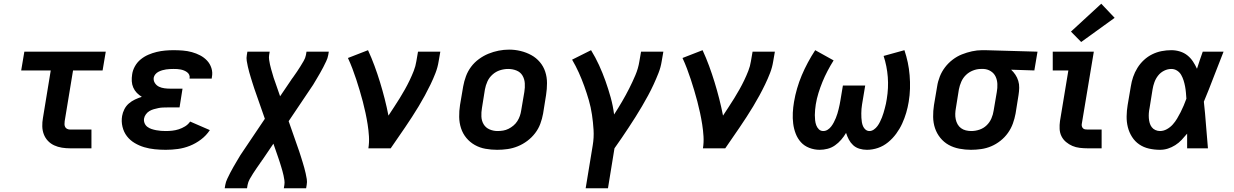

<svg xmlns="http://www.w3.org/2000/svg" viewBox="-20 -798 6640 1033"><path d="M357 0Q335 0 313 -3.5Q291 -7 271.5 -16Q252 -25 237.5 -40.5Q223 -56 215.5 -76Q208 -96 207.5 -118.5Q207 -141 211 -163L253 -419H94L111 -520H549L532 -419H373L328 -146Q327 -138 327 -130Q327 -122 330.5 -115Q334 -108 341.5 -104.5Q349 -101 357 -101H472V0Z M872 8Q842 8 812.5 5Q783 2 756 -6Q729 -14 704.5 -28.5Q680 -43 663 -65Q646 -87 639 -116Q632 -145 637 -174Q640 -192 649 -210Q658 -228 673 -241Q688 -254 706 -262.5Q724 -271 743 -277Q728 -286 716 -298.5Q704 -311 697 -327Q690 -343 689 -361Q688 -379 691 -398Q694 -420 706 -441.5Q718 -463 737 -478.5Q756 -494 778 -503.5Q800 -513 823 -518.5Q846 -524 869 -526Q892 -528 914 -528Q939 -528 964 -526Q989 -524 1012.5 -517.5Q1036 -511 1057 -500Q1078 -489 1094 -472Q1110 -455 1117.5 -431.5Q1125 -408 1120 -383Q1120 -381 1119.5 -379Q1119 -377 1119 -375H1000Q1000 -375 1000 -376Q1000 -377 1000 -377Q1002 -387 998 -395.5Q994 -404 986.5 -409.5Q979 -415 970.5 -418.5Q962 -422 952.5 -424Q943 -426 933.5 -426.5Q924 -427 914 -427Q904 -427 894 -426.5Q884 -426 873.5 -424.5Q863 -423 853 -420Q843 -417 833 -412Q823 -407 816 -398.5Q809 -390 807 -380Q805 -364 813.5 -351Q822 -338 835.5 -331.5Q849 -325 865 -323Q881 -321 897 -321H962L946 -220H880Q868 -220 856 -219.5Q844 -219 832 -216.5Q820 -214 807.5 -210.5Q795 -207 784 -200.5Q773 -194 765 -183Q757 -172 755 -160Q753 -147 758 -135Q763 -123 773 -115.5Q783 -108 795 -104Q807 -100 820 -97.5Q833 -95 846 -94Q859 -93 872 -93Q890 -93 907.5 -95Q925 -97 942 -102.5Q959 -108 975.5 -118Q992 -128 1003 -144L1109 -98Q1090 -69 1061.5 -47.5Q1033 -26 1001.5 -13.5Q970 -1 937.5 3.5Q905 8 872 8Z M1189 215 1192 197Q1195 180 1203 163.5Q1211 147 1219 131Q1227 115 1236.5 99Q1246 83 1255 67.5Q1264 52 1273.5 36.5Q1283 21 1294 6L1405 -159L1348 -322Q1343 -337 1338.5 -351.5Q1334 -366 1329.5 -380.5Q1325 -395 1321 -409.5Q1317 -424 1313.5 -439.5Q1310 -455 1307.5 -470.5Q1305 -486 1308 -502L1311 -520H1431L1428 -502Q1426 -489 1428 -476Q1430 -463 1432.5 -451Q1435 -439 1438.5 -427Q1442 -415 1445.5 -403Q1449 -391 1452.5 -379Q1456 -367 1461 -355L1487 -280L1546 -367Q1547 -369 1548.5 -371Q1550 -373 1552 -376Q1552 -376 1552 -376Q1552 -376 1552 -376Q1553 -377 1554.5 -379Q1556 -381 1557 -383H1558Q1558 -383 1558 -383Q1558 -383 1558 -384Q1568 -398 1577.5 -412Q1587 -426 1596 -440.5Q1605 -455 1614 -470.5Q1623 -486 1626 -502L1629 -520H1749L1746 -502Q1743 -485 1735 -468.5Q1727 -452 1719 -436Q1711 -420 1701.5 -404Q1692 -388 1683 -372.5Q1674 -357 1664.5 -341.5Q1655 -326 1644 -311L1533 -146L1590 17Q1595 32 1599.5 46.5Q1604 61 1608.5 75.5Q1613 90 1617 104.5Q1621 119 1624.5 134.5Q1628 150 1630.5 165.5Q1633 181 1630 197L1627 215H1507L1510 197Q1512 184 1510 171Q1508 158 1505.5 146Q1503 134 1499.5 122Q1496 110 1492.5 98Q1489 86 1485 74Q1481 62 1477 50L1451 -25L1392 62Q1390 64 1388.5 66Q1387 68 1386 71Q1386 71 1386 71Q1386 71 1386 71Q1384 72 1383 74Q1382 76 1381 78H1380Q1380 78 1380 78Q1380 78 1380 79Q1370 93 1360.5 107Q1351 121 1341.5 135.5Q1332 150 1323.5 165.5Q1315 181 1312 197L1309 215Z M1962 0Q1967 -32 1965 -64.5Q1963 -97 1958 -128.5Q1953 -160 1946.5 -190.5Q1940 -221 1932 -251.5Q1924 -282 1915 -312Q1906 -342 1896.5 -371Q1887 -400 1876 -429Q1865 -458 1852 -486L1960 -528Q1979 -487 1995 -443.5Q2011 -400 2024.5 -356Q2038 -312 2049.5 -267Q2061 -222 2070 -176Q2085 -199 2100.5 -222.5Q2116 -246 2130.5 -269.5Q2145 -293 2158.5 -317Q2172 -341 2184 -366Q2196 -391 2206 -416.5Q2216 -442 2220 -468L2229 -520H2349L2340 -468Q2335 -436 2323 -405Q2311 -374 2296.5 -344Q2282 -314 2266 -284.5Q2250 -255 2232.5 -226Q2215 -197 2196.5 -168.5Q2178 -140 2159 -112Q2140 -84 2120.5 -56Q2101 -28 2082 0Z M2655 8Q2623 8 2592 2.5Q2561 -3 2534.5 -18Q2508 -33 2489 -56Q2470 -79 2460.5 -108Q2451 -137 2450.5 -169Q2450 -201 2455 -233L2472 -333Q2477 -361 2487 -388Q2497 -415 2514.5 -438.5Q2532 -462 2556.5 -480Q2581 -498 2608 -509Q2635 -520 2663 -525.5Q2691 -531 2719 -531Q2751 -531 2781.5 -523.5Q2812 -516 2838.5 -501.5Q2865 -487 2884.5 -464Q2904 -441 2913.5 -412Q2923 -383 2923 -351Q2923 -319 2918 -287L2902 -187Q2897 -159 2887 -132Q2877 -105 2859 -81.5Q2841 -58 2817 -40Q2793 -22 2766 -11Q2739 0 2711 4Q2683 8 2655 8ZM2657 -93Q2672 -93 2687 -95.5Q2702 -98 2716 -105Q2730 -112 2742.5 -122.5Q2755 -133 2763.5 -146.5Q2772 -160 2777 -174.5Q2782 -189 2784 -203L2801 -303Q2805 -327 2803.5 -350Q2802 -373 2791 -391.5Q2780 -410 2759 -418.5Q2738 -427 2714 -427Q2692 -427 2670 -420Q2648 -413 2630 -397Q2612 -381 2602.5 -360Q2593 -339 2589 -317L2573 -217Q2569 -194 2570 -171Q2571 -148 2582 -129.5Q2593 -111 2613.5 -102Q2634 -93 2657 -93Z M3131 215 3169 -16Q3176 -58 3173.5 -99Q3171 -140 3165 -180.5Q3159 -221 3148 -259Q3137 -297 3123.5 -334.5Q3110 -372 3094 -407.5Q3078 -443 3058 -477L3160 -528Q3184 -489 3203 -447.5Q3222 -406 3237.5 -362.5Q3253 -319 3265.5 -274Q3278 -229 3284 -182Q3306 -216 3326.5 -251Q3347 -286 3365 -321.5Q3383 -357 3398.5 -393.5Q3414 -430 3420 -468L3429 -520H3549L3540 -468Q3535 -436 3523 -405.5Q3511 -375 3497 -344.5Q3483 -314 3467 -284.5Q3451 -255 3434 -226Q3417 -197 3399 -168.5Q3381 -140 3362.5 -112Q3344 -84 3325 -56Q3306 -28 3286 0L3251 215Z M3762 0Q3767 -32 3765 -64.5Q3763 -97 3758 -128.5Q3753 -160 3746.5 -190.5Q3740 -221 3732 -251.5Q3724 -282 3715 -312Q3706 -342 3696.5 -371Q3687 -400 3676 -429Q3665 -458 3652 -486L3760 -528Q3779 -487 3795 -443.5Q3811 -400 3824.5 -356Q3838 -312 3849.5 -267Q3861 -222 3870 -176Q3885 -199 3900.5 -222.5Q3916 -246 3930.5 -269.5Q3945 -293 3958.5 -317Q3972 -341 3984 -366Q3996 -391 4006 -416.5Q4016 -442 4020 -468L4029 -520H4149L4140 -468Q4135 -436 4123 -405Q4111 -374 4096.5 -344Q4082 -314 4066 -284.5Q4050 -255 4032.5 -226Q4015 -197 3996.5 -168.5Q3978 -140 3959 -112Q3940 -84 3920.5 -56Q3901 -28 3882 0Z M4390 8Q4361 8 4334 -2.5Q4307 -13 4289 -33Q4271 -53 4261 -79Q4251 -105 4247.5 -133.5Q4244 -162 4245.5 -191.5Q4247 -221 4252 -250Q4258 -286 4268.5 -322Q4279 -358 4293.5 -392.5Q4308 -427 4326.5 -461.5Q4345 -496 4366 -528L4465 -473Q4448 -446 4432.5 -416.5Q4417 -387 4405 -357.5Q4393 -328 4383.5 -297.5Q4374 -267 4369 -236Q4367 -222 4365.5 -207.5Q4364 -193 4364 -179Q4364 -165 4365.5 -151Q4367 -137 4371.5 -124.5Q4376 -112 4385.5 -102.5Q4395 -93 4409 -93Q4422 -93 4433 -100Q4444 -107 4452 -117.5Q4460 -128 4466 -139.5Q4472 -151 4477 -163Q4482 -175 4485.5 -187Q4489 -199 4492 -211Q4495 -223 4497.5 -235.5Q4500 -248 4502 -260L4515 -338H4635L4622 -260Q4620 -248 4618 -236Q4616 -224 4615 -212Q4614 -200 4614 -188Q4614 -176 4614.5 -164Q4615 -152 4617 -140.5Q4619 -129 4623.5 -118.5Q4628 -108 4637 -100.5Q4646 -93 4658 -93Q4670 -93 4681.5 -101Q4693 -109 4701 -120Q4709 -131 4714.5 -142.5Q4720 -154 4725 -166Q4730 -178 4733.5 -190.5Q4737 -203 4740.5 -215.5Q4744 -228 4746.5 -240Q4749 -252 4751 -265Q4761 -325 4756.5 -383.5Q4752 -442 4734 -497L4846 -528Q4857 -495 4864 -462Q4871 -429 4874 -393Q4877 -357 4876 -321.5Q4875 -286 4869 -250Q4864 -220 4855.5 -191Q4847 -162 4834 -133.5Q4821 -105 4802 -79Q4783 -53 4758 -32.5Q4733 -12 4703.5 -2Q4674 8 4644 8Q4623 8 4603.5 2Q4584 -4 4570 -17Q4556 -30 4547 -47Q4538 -64 4532 -83Q4521 -64 4506 -46.5Q4491 -29 4472.5 -16Q4454 -3 4432.5 2.5Q4411 8 4390 8Z M5204 8Q5173 8 5141.5 2Q5110 -4 5084 -18.5Q5058 -33 5039 -56.5Q5020 -80 5010.5 -108.5Q5001 -137 5000.5 -169Q5000 -201 5005 -233L5022 -333Q5026 -360 5036.5 -386.5Q5047 -413 5064.5 -436Q5082 -459 5105.5 -477Q5129 -495 5155.5 -505.5Q5182 -516 5209.5 -522Q5237 -528 5264 -528Q5268 -528 5272.5 -528Q5277 -528 5281 -528L5562 -520L5545 -419L5420 -423Q5433 -411 5443 -396Q5453 -381 5458.5 -363Q5464 -345 5463.5 -325.5Q5463 -306 5460 -287L5444 -187Q5439 -160 5429.5 -133.5Q5420 -107 5403 -83Q5386 -59 5362.5 -40.5Q5339 -22 5313 -11Q5287 0 5259 4Q5231 8 5204 8ZM5206 -93Q5228 -93 5250 -100.5Q5272 -108 5288.5 -124Q5305 -140 5314 -161Q5323 -182 5326 -203L5343 -303Q5347 -325 5346 -346.5Q5345 -368 5336.5 -386Q5328 -404 5310.5 -415Q5293 -426 5272 -427H5264Q5263 -427 5261 -427Q5259 -427 5257 -427Q5236 -427 5214.5 -418.5Q5193 -410 5177 -394.5Q5161 -379 5152 -358.5Q5143 -338 5139 -317L5123 -217Q5120 -201 5119.5 -186Q5119 -171 5122 -156.5Q5125 -142 5132 -129.5Q5139 -117 5150.5 -108.5Q5162 -100 5176.5 -96.5Q5191 -93 5206 -93Z M5832 0Q5811 0 5789.5 -2.5Q5768 -5 5749.5 -13Q5731 -21 5715.5 -34Q5700 -47 5691 -65Q5682 -83 5681 -104.5Q5680 -126 5683 -147L5728 -419H5644V-520H5865L5800 -130Q5799 -124 5801 -117.5Q5803 -111 5807.5 -107Q5812 -103 5818.5 -102Q5825 -101 5832 -101H5907V0ZM5797 -572 5742 -628 5905 -778 5977 -702Z M6221 8Q6191 8 6162 1.5Q6133 -5 6109.5 -21Q6086 -37 6070.5 -61.5Q6055 -86 6048 -114Q6041 -142 6041.5 -172.5Q6042 -203 6047 -233L6064 -333Q6068 -359 6076.5 -384Q6085 -409 6099.5 -432.5Q6114 -456 6134.5 -475Q6155 -494 6179.5 -506Q6204 -518 6230 -523Q6256 -528 6282 -528Q6306 -528 6328.5 -521Q6351 -514 6368.5 -500Q6386 -486 6398.5 -467Q6411 -448 6420 -428Q6427 -451 6435 -474Q6443 -497 6451 -520H6563Q6536 -453 6510.5 -385.5Q6485 -318 6457 -251Q6464 -188 6468.5 -125.5Q6473 -63 6479 0H6367Q6367 -20 6367 -40Q6367 -60 6367 -79Q6353 -62 6337.5 -45.5Q6322 -29 6303 -17Q6284 -5 6263.5 1.5Q6243 8 6221 8ZM6221 -93Q6240 -93 6258 -103Q6276 -113 6289.5 -128Q6303 -143 6313 -160Q6323 -177 6332 -194.5Q6341 -212 6348.5 -230Q6356 -248 6363 -267Q6362 -283 6360.5 -300Q6359 -317 6356 -333Q6353 -349 6348 -365Q6343 -381 6335 -395Q6327 -409 6313 -418Q6299 -427 6282 -427Q6262 -427 6243 -417.5Q6224 -408 6211 -391.5Q6198 -375 6191 -355.5Q6184 -336 6181 -317L6165 -217Q6162 -203 6161 -189.5Q6160 -176 6161 -162.5Q6162 -149 6165.5 -136.5Q6169 -124 6176.5 -114Q6184 -104 6196 -98.5Q6208 -93 6221 -93Z"/></svg>

Font: Zed Sans Extended
Style: Bold Italic
Weight: 700
Width: 7
Italic angle: -9°
Designer: Belleve Invis
Foundry: Belleve Invis
Version: Version 1.0.0; ttfautohint (v1.8.4)